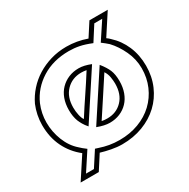

<svg xmlns="http://www.w3.org/2000/svg" viewBox="-159 -761 972 989"><g transform="rotate(-30 327.5 -266.5)"><path d="M328 -559Q390 -559 449 -538L500 -617H609L529 -494Q536 -489 539.5 -486Q543 -483 548 -478Q590 -440 613 -386.5Q636 -333 636 -269Q636 -206 613 -152.5Q590 -99 549 -60.5Q508 -22 451.5 -0.5Q395 21 328 21Q298 21 264.5 14.5Q231 8 205 0L151 84H43L126 -43Q75 -83 47 -140.5Q19 -198 19 -271Q19 -300 25 -329.5Q31 -359 42 -385Q60 -423 88.5 -455Q117 -487 154 -510Q191 -533 235 -546Q279 -559 328 -559ZM459 -505Q420 -521 390 -527Q360 -533 328 -533Q235 -533 166.5 -490Q98 -447 66 -375Q45 -325 45 -271Q45 -216 65.5 -164Q86 -112 124 -79Q130 -73 139.5 -65Q149 -57 160 -49L90 58H137L194 -30L213 -24Q239 -15 267.5 -10Q296 -5 328 -5Q389 -5 441 -24.5Q493 -44 530.5 -79.5Q568 -115 589 -163.5Q610 -212 610 -269Q610 -323 586.5 -373Q563 -423 530 -458Q522 -465 513 -472.5Q504 -480 493 -488L561 -591H514ZM478 -269Q478 -232 467 -202Q456 -172 436 -151Q416 -130 388.5 -118.5Q361 -107 328 -107Q297 -107 255 -123L431 -392Q444 -376 453 -361.5Q462 -347 467 -335Q478 -309 478 -269ZM328 -431Q344 -431 361.5 -427Q379 -423 399 -415L223 -146Q209 -162 201 -176Q193 -190 188 -202Q177 -231 177 -269Q177 -306 188 -336Q199 -366 219.5 -387Q240 -408 267.5 -419.5Q295 -431 328 -431ZM452 -269Q452 -286 448.5 -307.5Q445 -329 433 -347Q398 -292 364.5 -242Q331 -192 295 -136Q310 -133 328 -133Q382 -133 417 -169.5Q452 -206 452 -269ZM328 -405Q274 -405 238.5 -368.5Q203 -332 203 -269Q203 -246 208 -223.5Q213 -201 221 -191Q256 -246 289.5 -295.5Q323 -345 359 -402Q344 -405 328 -405Z"/></g></svg>

Font: CMG Sans Outline
Style: Outline
Weight: 700
Designer: Julieta Ulanovsky
Foundry: Julieta Ulanovsky
Version: Version 7.200